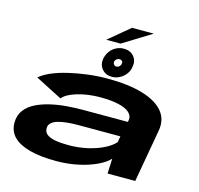

<svg xmlns="http://www.w3.org/2000/svg" viewBox="-131 -1089 1286 1238"><g transform="rotate(15 512.5 -470.0)"><path d="M347 8Q410.5 8 466 -1.5Q521.5 -11 566.8 -26.8Q612 -42.5 644.5 -61.5Q677 -80.5 694.5 -100.5L690.5 0H875L937 -351Q951.5 -428 907 -481.5Q862.5 -535 767.5 -563.2Q672.5 -591.5 533.5 -591.5Q466.5 -591.5 399.5 -583Q332.5 -574.5 272 -560Q211.5 -545.5 165 -525.2Q118.5 -505 92.5 -481L271 -389.5Q289 -411.5 327.2 -428Q365.5 -444.5 415.5 -453.8Q465.5 -463 520 -463Q590 -463 639 -452Q688 -441 712.2 -420.2Q736.5 -399.5 733.5 -371L730.5 -355.5H428Q378.5 -355.5 322.5 -351Q266.5 -346.5 214 -334.2Q161.5 -322 118.8 -300.5Q76 -279 51 -245Q26 -211 25.5 -163Q25 -105 63 -67.2Q101 -29.5 173 -10.8Q245 8 347 8ZM399 -111.5Q347 -111.5 310.2 -118.2Q273.5 -125 254.2 -140Q235 -155 235 -180Q234.5 -201 249 -215.2Q263.5 -229.5 289.2 -237.5Q315 -245.5 349.2 -249.2Q383.5 -253 423 -253H708L701 -212.5Q677 -185 631.2 -162Q585.5 -139 525.5 -125.2Q465.5 -111.5 399 -111.5ZM555 -609.5Q583 -609.5 607.5 -622.8Q632 -636 648.2 -658Q664.5 -680 668 -707.5Q675.5 -749 651 -777Q626.5 -805 584.5 -805Q557 -805 532.8 -792.5Q508.5 -780 492.8 -757.8Q477 -735.5 471.5 -707.5Q465 -666.5 489.2 -638Q513.5 -609.5 555 -609.5ZM566 -681Q556.5 -681 549.8 -689Q543 -697 544 -707.5Q546.5 -718.5 555.2 -725.5Q564 -732.5 573.5 -732.5Q584.5 -732.5 591.5 -725.5Q598.5 -718.5 595.5 -707.5Q594.5 -697 585.8 -689Q577 -681 566 -681ZM458.5 -831H554.5L745 -948.5H599.5Z"/></g></svg>

Font: Anybody ExtraExpanded
Style: Bold Italic
Weight: 700
Width: 8
Italic angle: -10°
Version: Version 1.113;gftools[0.9.25]